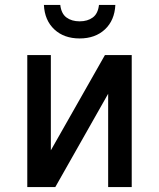

<svg xmlns="http://www.w3.org/2000/svg" viewBox="-20 -754 640 774"><path d="M90 0V-532H185V-148L403 -532H511V0H416V-376L203 0ZM301 -599Q238 -599 199 -635.5Q160 -672 157 -734H223Q227 -699 248 -683.5Q269 -668 301 -668Q333 -668 354 -683.5Q375 -699 379 -734H445Q442 -672 403 -635.5Q364 -599 301 -599Z"/></svg>

Font: Geist Mono Medium
Style: Regular
Weight: 500
Monospace: yes
Designer: Basement.studio, Andrés Briganti, Mateo Zaragoza
Foundry: Basement.studio, Vercel, Andrés Briganti, Guido Ferreyra, Mateo Zaragoza
Version: Version 1.500; ttfautohint (v1.8.4.7-5d5b)